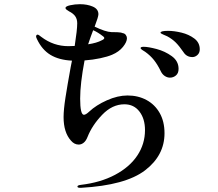

<svg xmlns="http://www.w3.org/2000/svg" viewBox="-20 -837 1040 915"><path d="M764 -202Q764 -96 671 -25Q578 46 367 58H362Q349 58 349 52Q349 46 365 44Q459 33 528.5 -4Q598 -41 634.5 -96Q671 -151 671 -217Q671 -271 644.5 -305.5Q618 -340 573 -340Q515 -340 467 -290Q419 -240 397 -184Q390 -166 379 -157Q368 -148 355 -148Q334 -148 318 -167Q283 -206 283 -279Q283 -314 292 -372Q301 -430 317 -518L323 -548Q261 -551 220.5 -575.5Q180 -600 156 -651Q155 -654 153.5 -657Q152 -660 152 -663Q152 -667 154 -669.5Q156 -672 159 -672Q164 -672 177 -661Q235 -617 306 -617Q325 -617 336 -618Q348 -695 348 -726Q348 -746 338.5 -759.5Q329 -773 309 -783Q302 -787 297 -791Q292 -795 292 -799Q292 -807 314.5 -812Q337 -817 361 -817Q396 -817 422.5 -805.5Q449 -794 449 -769Q449 -757 431 -710Q483 -685 511 -684Q521 -684 538.5 -683.5Q556 -683 565 -679Q574 -678 579.5 -670.5Q585 -663 585 -655Q585 -637 566 -613.5Q547 -590 514 -576Q493 -567 458 -559.5Q423 -552 383 -549Q362 -439 362 -367Q362 -290 380 -290Q389 -290 405 -305Q438 -336 489.5 -359Q541 -382 588 -382Q638 -382 678 -360.5Q718 -339 741 -298.5Q764 -258 764 -202ZM400 -626Q441 -632 465 -645Q477 -650 477 -656Q477 -660 471 -664Q447 -683 424 -693Q414 -668 400 -626ZM932 -602Q932 -585 921 -575Q910 -565 897 -565Q869 -565 854 -589Q834 -618 817.5 -634.5Q801 -651 777 -664Q768 -668 756.5 -673Q745 -678 745 -681Q745 -690 781 -690Q810 -690 845 -681.5Q880 -673 906 -653.5Q932 -634 932 -602ZM831 -509Q831 -488 818.5 -477.5Q806 -467 790 -467Q777 -467 765 -475Q753 -483 746 -498Q731 -529 714 -550.5Q697 -572 672 -590Q667 -593 658.5 -598.5Q650 -604 650 -608Q650 -614 665 -614Q686 -614 726 -603.5Q766 -593 798.5 -569.5Q831 -546 831 -509Z"/></svg>

Font: Shippori Mincho SemiBold
Style: Regular
Weight: 600
Designer: FONTDASU
Foundry: FONTDASU / Google Inc. / but / Adobe
Version: Version 3.110; ttfautohint (v1.8.3)